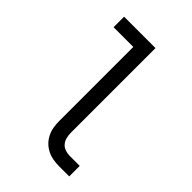

<svg xmlns="http://www.w3.org/2000/svg" viewBox="-215 -832 930 930"><g transform="rotate(45 250.0 -367.5)"><path d="M365 0H434V-72H365Q349 -72 333.5 -77.5Q318 -83 308 -95Q298 -107 294 -123Q290 -139 290 -155V-735H75V-663H210V-155Q210 -134 213.5 -113.5Q217 -93 226.5 -74Q236 -55 250.5 -40.5Q265 -26 284 -16.5Q303 -7 323.5 -3.5Q344 0 365 0Z"/></g></svg>

Font: Iosevka SS09
Style: Regular
Weight: 400
Monospace: yes
Designer: Belleve Invis
Foundry: Belleve Invis
Version: Version 5.2.1; ttfautohint (v1.8.3)